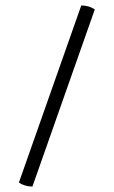

<svg xmlns="http://www.w3.org/2000/svg" viewBox="-20 -686 421 711"><path d="M50 -10 281 -666Q311 -665 331 -651L100 5Q70 4 50 -10Z"/></svg>

Font: Scope One
Style: Regular
Weight: 400
Designer: Dalton Maag Ltd
Foundry: Dalton Maag Ltd
Version: Version 1.001; ttfautohint (v1.4.1) -l 11 -r 50 -G 50 -x 14 